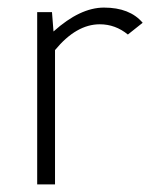

<svg xmlns="http://www.w3.org/2000/svg" viewBox="-20 -486 416 506"><path d="M121 -403Q191 -466 254 -466Q322 -466 356 -426L317 -395Q284 -422 243 -422Q181 -422 125 -354V0H78V-454H117Z"/></svg>

Font: TajawalTap
Style: Regular
Weight: 300
Designer: Boutros Fonts
Foundry: Created by Boutros International 2017
Version: Version 2.700